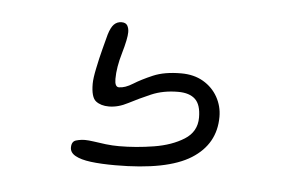

<svg xmlns="http://www.w3.org/2000/svg" viewBox="-31 -61 447 298"><g transform="rotate(5 193.0 88.0)"><path d="M157.5 199Q135 199 119.2 197Q103.5 195 95 190.2Q86.5 185.5 86.5 177.5Q86.5 168 93.5 166Q100.5 164 107.5 164Q112.5 164 121 165.2Q129.5 166.5 140 167.8Q150.5 169 160.5 169Q187 169 214.8 164.5Q242.5 160 261.5 148Q280.5 136 280.5 114Q280.5 94 271.5 85.5Q262.5 77 245 77Q221.5 77 203 85Q184.5 93 169.2 101Q154 109 139.5 109Q127 109 119.2 103Q111.5 97 111.5 76Q111.5 67.5 114.8 51.8Q118 36 122 20.8Q126 5.5 128 -2Q131.5 -13.5 136.2 -18.2Q141 -23 148 -23Q154.5 -23 157 -18.8Q159.5 -14.5 159.5 -8.5Q159.5 1.5 152.8 24.5Q146 47.5 146 65.5Q146 78 152.5 78Q162 78 174 70.5Q186 63 203.5 55.5Q221 48 247 48Q267 48 281.5 56.5Q296 65 304 79.2Q312 93.5 312 110Q312 152.5 275 175.8Q238 199 157.5 199Z"/></g></svg>

Font: Gluten Thin
Style: Regular
Weight: 100
Designer: Tyler Finck
Foundry: Etcetera Type Company
Version: Version 1.300